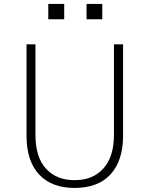

<svg xmlns="http://www.w3.org/2000/svg" viewBox="-20 -927 750 965"><path d="M113.3 -245.1V-704.1H158.2V-249Q158.2 -137.7 210.9 -79.6Q263.7 -21.5 354.5 -21.5Q447.3 -21.5 500 -80.6Q552.7 -139.6 552.7 -249V-704.1H598.6V-245.1Q598.6 -120.1 536.1 -51.3Q473.6 17.6 354.5 17.6Q239.3 17.6 176.3 -50.3Q113.3 -118.2 113.3 -245.1ZM222.7 -830.1V-907.2H302.7V-830.1ZM415 -830.1V-907.2H494.1V-830.1Z"/></svg>

Font: Gothic A1 ExtraLight
Style: Regular
Weight: 275
Designer: HanYang I&C Co.,Ltd.
Foundry: HanYang I&C Co.,Ltd.
Version: Version 2.50